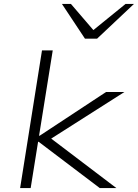

<svg xmlns="http://www.w3.org/2000/svg" viewBox="-20 -963 706 983"><path d="M83 0 195 -705H250L180 -268H183L523 -492H617L229 -245L215 -274L576 0H491L178 -237H175L137 0ZM415 -765 297 -943H343L458 -809L623 -943H666L477 -765Z"/></svg>

Font: Nunito Sans 7pt Expanded ExtraLight
Style: Italic
Weight: 250
Width: 7
Italic angle: -9°
Designer: Vernon Adams
Foundry: Vernon Adams
Version: Version 3.101;gftools[0.9.27]